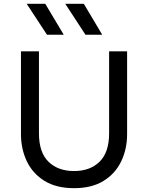

<svg xmlns="http://www.w3.org/2000/svg" viewBox="-20 -968 774 1003"><path d="M367 15Q274.5 15 213 -22.8Q151.5 -60.5 120.5 -124.8Q89.5 -189 89.5 -268V-700H183.5V-271.5Q183.5 -172 233.2 -123.2Q283 -74.5 367 -74.5Q450.5 -74.5 500.2 -123.2Q550 -172 550 -271.5V-700H644V-268Q644 -189 613 -124.8Q582 -60.5 520.5 -22.8Q459 15 367 15ZM514 -786.5H426.5L321 -948H418ZM313 -786.5H225.5L119.5 -948H216.5Z"/></svg>

Font: Geologica Light
Style: Regular
Weight: 300
Designer: Sindre Bremnes, Frode Helland
Foundry: Monokrom Skriftforlag AS
Version: Version 1.010; ttfautohint (v1.8.4.7-5d5b);gftools[0.9.28]